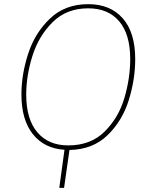

<svg xmlns="http://www.w3.org/2000/svg" viewBox="-20 -711 729 923"><path d="M314 10 288 192H265L290 9Q193 3 138 -66Q83 -135 83 -257Q83 -353 115.5 -453Q148 -553 220.5 -622Q293 -691 404 -691Q510 -691 570 -623Q630 -555 630 -427Q630 -329 599 -229.5Q568 -130 497 -61Q426 8 314 10ZM606 -427Q606 -546 553 -608.5Q500 -671 404 -671Q300 -671 233 -604.5Q166 -538 136 -442.5Q106 -347 106 -256Q106 -138 159.5 -75Q213 -12 308 -12Q416 -12 483 -78.5Q550 -145 578 -240Q606 -335 606 -427Z"/></svg>

Font: Fira Sans Thin
Style: Italic
Weight: 250
Italic angle: -8°
Designer: Carrois Corporate & Edenspiekermann AG
Foundry: Carrois Corporate GbR & Edenspiekermann AG
Version: Version 4.203